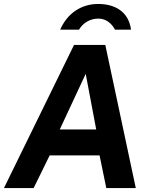

<svg xmlns="http://www.w3.org/2000/svg" viewBox="-32 -950 765 970"><path d="M272 -800H367C389 -837 426 -856 465 -856C504 -856 533 -831 549 -800H630C618 -891 549 -930 464 -930C379 -930 308 -883 272 -800ZM-12 0H138L219 -165H471L505 0H654L500 -723H342ZM270 -296 401 -577 454 -296Z"/></svg>

Font: United Sans
Style: Bold Italic
Weight: 700
Italic angle: -8°
Designer: Pablo Impallari, Rodrigo Fuenzalida (Modified by Dan O. Williams)
Version: Version 1.000;PS 001.000;hotconv 1.0.88;makeotf.lib2.5.64775